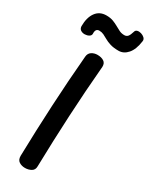

<svg xmlns="http://www.w3.org/2000/svg" viewBox="-259 -1057 882 1124"><g transform="rotate(30 181.5 -495.5)"><path d="M117 -724Q119 -747 136 -758Q153 -769 175 -769Q201 -769 218 -758Q235 -747 234 -722Q219 -550 210 -375.5Q201 -201 197 -28Q197 -4 178.5 6.5Q160 17 137 17Q114 17 97 6Q80 -5 80 -32Q84 -202 93 -376.5Q102 -551 117 -724ZM268 -851Q235 -851 212 -858Q189 -865 173 -874.5Q157 -884 143 -890.5Q129 -897 113 -897Q87 -897 89 -862Q89 -850 77 -843Q65 -836 49.5 -835.5Q34 -835 22 -842.5Q10 -850 9 -867Q9 -926 34 -960.5Q59 -995 105 -995Q132 -995 151.5 -987.5Q171 -980 186.5 -971Q202 -962 217.5 -954.5Q233 -947 252 -947Q267 -947 275.5 -957.5Q284 -968 291 -992Q294 -1004 305.5 -1007Q317 -1010 331 -1006Q345 -1002 355 -992.5Q365 -983 363 -970Q355 -911 329 -881Q303 -851 268 -851Z"/></g></svg>

Font: Playpen Sans Medium
Style: Regular
Weight: 500
Designer: Laura Meseguer, Veronika Burian, José Scaglione
Foundry: TypeTogether
Version: Version 1.001